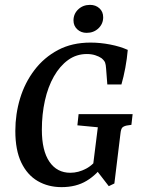

<svg xmlns="http://www.w3.org/2000/svg" viewBox="-20 -758 582 789"><path d="M233 11Q178 11 135 -14Q92 -39 67.5 -90Q43 -141 43 -220Q43 -289 62.5 -353.5Q82 -418 121.5 -470Q161 -522 218.5 -552.5Q276 -583 352 -583Q392 -583 433 -575Q474 -567 505 -553Q502 -517 495 -479.5Q488 -442 479 -411H421L416 -476Q415 -492 412 -500.5Q409 -509 397 -519Q387 -526 371.5 -531Q356 -536 337 -536Q294 -536 260 -511.5Q226 -487 201.5 -444Q177 -401 164.5 -344.5Q152 -288 152 -225Q152 -139 183 -93.5Q214 -48 269 -48Q302 -48 334 -65Q366 -82 387 -117L408 -85Q379 -41 336 -15Q293 11 233 11ZM427 7 376 -59H360L382 -235L298 -243L303 -289H525L520 -245L500 -242Q487 -239 482 -233Q477 -227 475 -209L450 -4ZM336 -623Q313 -623 297.5 -637.5Q282 -652 282 -674Q282 -701 301.5 -719.5Q321 -738 350 -738Q373 -738 388.5 -724Q404 -710 404 -687Q404 -660 384.5 -641.5Q365 -623 336 -623Z"/></svg>

Font: Yrsa Medium
Style: Italic
Weight: 500
Italic angle: -7.10001°
Designer: Anna Giedrys (Yrsa+Rasa design), David Brezina (Yrsa art-direction, Rasa art-direction, design)
Foundry: Rosetta Type Foundry
Version: Version 2.004